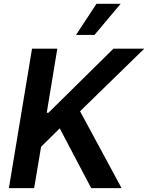

<svg xmlns="http://www.w3.org/2000/svg" viewBox="-20 -981 772 1001"><path d="M26.3 0 147 -727.3H278.8L223.7 -393.1H232.6L571.4 -727.3H732.2L397.4 -400.9L614 0H455.6L291.5 -311.8L194.2 -215.9L158 0ZM376.4 -799 483 -961.3H609L472.7 -799Z"/></svg>

Font: Inter UI Semi Bold
Style: Italic
Weight: 600
Italic angle: -9.39999°
Designer: Rasmus Andersson
Foundry: rsms
Version: 3.2;8d6f07862